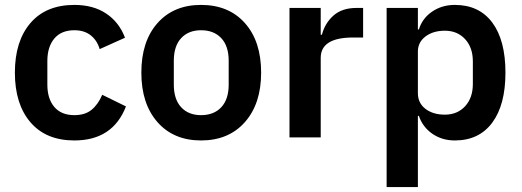

<svg xmlns="http://www.w3.org/2000/svg" viewBox="-20 -554 2103 774"><path d="M279.8 12.2Q165.5 12.2 102.8 -61Q40 -134.3 40 -261.2Q40 -388.2 102.8 -461.2Q165.5 -534.2 279.8 -534.2Q356 -534.2 408.2 -499.3Q460.4 -464.4 483.9 -401.9L381.8 -356Q371.6 -391.1 345.7 -411.6Q319.8 -432.1 279.8 -432.1Q227.1 -432.1 199 -398.7Q170.9 -365.2 170.9 -308.1V-212.9Q170.9 -155.8 199 -122.8Q227.1 -89.8 279.8 -89.8Q322.8 -89.8 349.1 -111.3Q375.5 -132.8 392.1 -171.9L487.8 -125Q434.6 12.2 279.8 12.2Z M790.5 12.2Q679.7 12.2 614.7 -61.8Q549.8 -135.7 549.8 -261.2Q549.8 -387.2 614.7 -460.7Q679.7 -534.2 790.5 -534.2Q902.3 -534.2 967.5 -460.7Q1032.7 -387.2 1032.7 -261.2Q1032.7 -135.7 967.3 -61.8Q901.9 12.2 790.5 12.2ZM790.5 -89.8Q842.3 -89.8 872.1 -121.8Q901.9 -153.8 901.9 -212.9V-309.1Q901.9 -368.2 872.1 -400.1Q842.3 -432.1 790.5 -432.1Q739.7 -432.1 710.2 -400.1Q680.7 -368.2 680.7 -309.1V-212.9Q680.7 -153.8 710.2 -121.8Q739.7 -89.8 790.5 -89.8Z M1147 0V-522H1272.9V-414.1H1277.8Q1289.6 -460.4 1324.2 -491.2Q1358.9 -522 1417 -522H1443.8V-402.8H1403.8Q1272.9 -402.8 1272.9 -320.8V0Z M1538.6 200.2V-522H1664.6V-435.1H1668.5Q1682.6 -480.5 1722.2 -507.3Q1761.7 -534.2 1813.5 -534.2Q1911.6 -534.2 1964.6 -462.9Q2017.6 -391.6 2017.6 -261.2Q2017.6 -131.3 1964.4 -59.6Q1911.1 12.2 1813.5 12.2Q1762.2 12.2 1723.1 -14.6Q1684.1 -41.5 1668.5 -86.9H1664.6V200.2ZM1773.4 -91.8Q1823.7 -91.8 1855 -125.7Q1886.2 -159.7 1886.2 -215.8V-306.2Q1886.2 -362.3 1855 -396.2Q1823.7 -430.2 1773.4 -430.2Q1726.1 -430.2 1695.3 -407Q1664.6 -383.8 1664.6 -346.2V-178.2Q1664.6 -138.7 1695.1 -115.2Q1725.6 -91.8 1773.4 -91.8Z"/></svg>

Font: Anuphan SemiBold
Style: Bold
Weight: 600
Designer: Mike Abbink, Paul van der Laan, Pieter van Rosmalen, Mint Tantisuwanna
Foundry: Bold Monday; Cadson Demak
Version: Version 3.002;hotconv 1.0.109;makeotfexe 2.5.65596